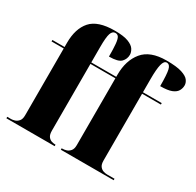

<svg xmlns="http://www.w3.org/2000/svg" viewBox="-164 -950 1154 1133"><g transform="rotate(30 413.0 -384.0)"><path d="M12 0V-10H39Q48 -10 62 -14Q76 -18 87.5 -31Q99 -44 99 -71V-526H16V-536H99V-565Q99 -661 146 -714.5Q193 -768 308 -768Q369 -768 401 -755.5Q433 -743 444.5 -724.5Q456 -706 456 -689Q456 -660 436 -639Q416 -618 354 -618Q354 -673 351 -703.5Q348 -734 340.5 -746Q333 -758 318 -758Q298 -758 289.5 -733Q281 -708 281 -642V-536H451V-550Q451 -648 500.5 -708Q550 -768 660 -768Q730 -768 765.5 -756.5Q801 -745 813.5 -728Q826 -711 826 -694Q826 -674 816 -656.5Q806 -639 780 -628.5Q754 -618 703 -618Q703 -698 696 -728Q689 -758 668 -758Q649 -758 641 -725.5Q633 -693 633 -626V-536H761V-526H633V-71Q633 -44 643.5 -31Q654 -18 668 -14Q682 -10 692 -10H743V0H383V-10H391Q400 -10 414 -14Q428 -18 439.5 -31Q451 -44 451 -71V-526H281V-71Q281 -44 291 -31Q301 -18 314.5 -14Q328 -10 339 -10H341V0Z"/></g></svg>

Font: Noto Serif Display SemiCondensed Black
Style: Regular
Weight: 900
Width: 4
Designer: Monotype Design Team
Foundry: Monotype Imaging Inc.
Version: Version 2.009